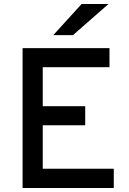

<svg xmlns="http://www.w3.org/2000/svg" viewBox="-20 -941 648 961"><path d="M93 0V-700H528V-604.5H194V-409.5H406.5V-314H194V-96.5H549.5V0ZM246.5 -765 388.5 -921H523L345 -765Z"/></svg>

Font: Overpass Medium
Style: Regular
Weight: 500
Designer: Delve Withrington, Dave Bailey, Thomas Jockin
Foundry: Delve Fonts LLC
Version: Version 4.000